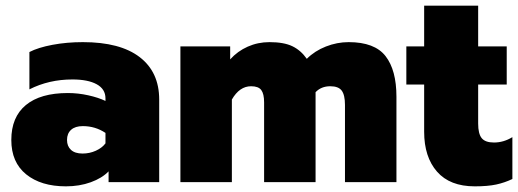

<svg xmlns="http://www.w3.org/2000/svg" viewBox="-20 -644 1832 679"><path d="M20 -149Q20 -230 71.5 -272.5Q123 -315 220 -315Q256 -315 292 -307Q328 -299 353 -287V-296Q353 -329 322 -346Q291 -363 236 -363Q153 -363 84 -328V-460Q115 -476 165.5 -485.5Q216 -495 273 -495Q405 -495 474 -442Q543 -389 543 -292V0H364V-38Q341 -14 301 0.5Q261 15 213 15Q125 15 72.5 -27.5Q20 -70 20 -149ZM353 -137V-174Q317 -198 273 -198Q246 -198 231.5 -185Q217 -172 217 -149Q217 -127 231 -114Q245 -101 272 -101Q297 -101 319 -111Q341 -121 353 -137Z M618 -480H794V-434Q820 -463 856 -479Q892 -495 933 -495Q984 -495 1014 -480.5Q1044 -466 1065 -436Q1093 -464 1132.5 -479.5Q1172 -495 1213 -495Q1305 -495 1343.5 -445.5Q1382 -396 1382 -302V0H1200V-273Q1200 -308 1188.5 -323.5Q1177 -339 1148 -339Q1116 -339 1096 -318V0H914V-282Q914 -312 904 -325.5Q894 -339 868 -339Q827 -339 800 -292V0H618Z M1480 -178V-345H1417V-480H1480V-624H1671V-480H1772V-345H1671V-207Q1671 -171 1683.5 -155.5Q1696 -140 1727 -140Q1761 -140 1792 -159V-11Q1765 2 1735 8.5Q1705 15 1659 15Q1571 15 1525.5 -37Q1480 -89 1480 -178Z"/></svg>

Font: Readiness ExtraBold
Style: Regular
Weight: 800
Designer: Katatrad Team
Foundry: CadsonDemak
Version: Version 1.00;January 16, 2020;FontCreator 12.0.0.2550 64-bit